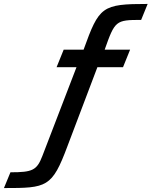

<svg xmlns="http://www.w3.org/2000/svg" viewBox="-214 -762 769 974"><path d="M-161 112 -194 192C24 192 50 189 128 -20L280 -421H410L446 -510H317C369 -657 373 -661 502 -661L535 -742C302 -742 289 -729 210 -510H109L73 -421H174L1 29C-27 102 -49 112 -161 112Z"/></svg>

Font: Saira UNSAM Medium Italic
Style: Regular
Weight: 500
Italic angle: -12°
Designer: Hector Gatti with collaboration of the Omnibus-Type team
Foundry: Omnibus-Type
Version: Version 0.072;PS 000.072;hotconv 1.0.88;makeotf.lib2.5.64775